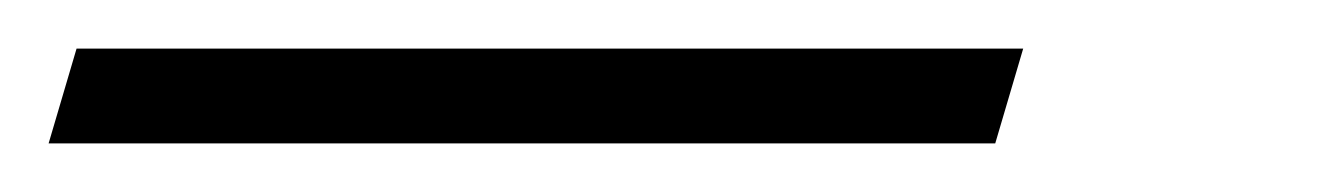

<svg xmlns="http://www.w3.org/2000/svg" viewBox="-135 79 544 79"><path d="M-103.5 99H286L274.5 138H-115Z"/></svg>

Font: Newsreader 48pt
Style: Italic
Weight: 400
Italic angle: -17°
Version: Version 1.003